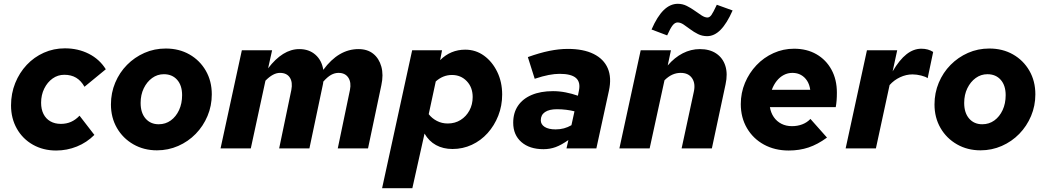

<svg xmlns="http://www.w3.org/2000/svg" viewBox="-20 -780 5501 1009"><path d="M275 11Q207 11 153 -19.5Q99 -50 68.5 -104Q38 -158 38 -226Q38 -289 60 -343.5Q82 -398 120.5 -439Q159 -480 210.5 -503Q262 -526 321 -526Q390 -526 446.5 -497.5Q503 -469 536 -416L424 -324Q406 -356 380 -371.5Q354 -387 318 -387Q284 -387 256.5 -367.5Q229 -348 212.5 -314.5Q196 -281 196 -240Q196 -206 208.5 -181Q221 -156 244.5 -142.5Q268 -129 300 -129Q329 -129 353 -139.5Q377 -150 398 -172L476 -71Q436 -31 384 -10Q332 11 275 11Z M805 10Q736 10 681 -21.5Q626 -53 594.5 -107.5Q563 -162 563 -231Q563 -292 585.5 -345.5Q608 -399 647.5 -439Q687 -479 739 -502Q791 -525 851 -525Q921 -525 975.5 -494Q1030 -463 1061.5 -408.5Q1093 -354 1093 -284Q1093 -224 1070.5 -170.5Q1048 -117 1008.5 -76.5Q969 -36 916.5 -13Q864 10 805 10ZM814 -127Q850 -127 877.5 -147Q905 -167 921 -201.5Q937 -236 937 -280Q937 -331 911 -360.5Q885 -390 841 -390Q807 -390 779.5 -370Q752 -350 735.5 -316Q719 -282 719 -239Q719 -187 745 -157Q771 -127 814 -127Z M1139 0 1251 -516H1410L1389 -421Q1427 -471 1468 -496.5Q1509 -522 1553 -522Q1604 -522 1637.5 -492.5Q1671 -463 1679 -413Q1759 -522 1864 -522Q1911 -522 1941.5 -497.5Q1972 -473 1984 -430Q1996 -387 1984 -332L1914 0H1755L1819 -307Q1827 -347 1810.5 -372Q1794 -397 1759 -397Q1739 -397 1720 -386.5Q1701 -376 1679 -351Q1679 -347 1678 -342Q1677 -337 1676 -332L1606 0H1447L1511 -307Q1519 -348 1503 -372.5Q1487 -397 1451 -397Q1415 -397 1375 -356L1298 0Z M1988 209 2146 -516H2303L2293 -464Q2348 -519 2425 -519Q2480 -519 2523.5 -487.5Q2567 -456 2593 -402.5Q2619 -349 2619 -283Q2619 -224 2598.5 -172Q2578 -120 2542.5 -80.5Q2507 -41 2459.5 -19Q2412 3 2358 3Q2309 3 2271.5 -17.5Q2234 -38 2211 -78L2147 209ZM2355 -386Q2308 -386 2270 -352L2233 -180Q2250 -158 2276 -144.5Q2302 -131 2333 -131Q2371 -131 2400.5 -149.5Q2430 -168 2447 -199.5Q2464 -231 2464 -270Q2464 -321 2433 -353.5Q2402 -386 2355 -386Z M2836 4Q2763 4 2720 -33.5Q2677 -71 2677 -135Q2677 -187 2702 -224Q2727 -261 2774 -281Q2821 -301 2886 -301Q2919 -301 2952.5 -294.5Q2986 -288 3017 -277L3022 -302Q3032 -348 3007 -370Q2982 -392 2921 -392Q2895 -392 2863.5 -386Q2832 -380 2790 -366L2754 -480Q2815 -502 2866.5 -512.5Q2918 -523 2964 -523Q3046 -523 3099.5 -496.5Q3153 -470 3174 -421Q3195 -372 3180 -303L3114 0H2957L2967 -44Q2930 -18 2900 -7Q2870 4 2836 4ZM2900 -100Q2923 -100 2943.5 -105.5Q2964 -111 2983 -122L2999 -195Q2980 -200 2956 -203Q2932 -206 2907 -206Q2866 -206 2844 -191Q2822 -176 2822 -148Q2822 -126 2842.5 -113Q2863 -100 2900 -100Z M3235 0 3347 -516H3506L3489 -436Q3525 -478 3568 -500Q3611 -522 3658 -522Q3710 -522 3744.5 -498.5Q3779 -475 3792 -433.5Q3805 -392 3793 -337L3721 0H3562L3626 -297Q3636 -341 3617 -369Q3598 -397 3557 -397Q3534 -397 3513 -387.5Q3492 -378 3472 -358L3394 0ZM3486 -594 3404 -625Q3434 -694 3468 -727Q3502 -760 3542 -760Q3567 -760 3589 -749Q3611 -738 3630.5 -724Q3650 -710 3667 -699Q3684 -688 3698 -688Q3709 -688 3718.5 -701Q3728 -714 3747 -755L3830 -725Q3800 -657 3767 -623.5Q3734 -590 3696 -590Q3670 -590 3648 -601Q3626 -612 3607.5 -626Q3589 -640 3572.5 -651Q3556 -662 3541 -662Q3527 -662 3515 -647Q3503 -632 3486 -594Z M4125 11Q4052 11 3995 -20Q3938 -51 3905.5 -106.5Q3873 -162 3873 -233Q3873 -292 3895 -344.5Q3917 -397 3955.5 -437.5Q3994 -478 4045 -501Q4096 -524 4153 -524Q4220 -524 4270.5 -495Q4321 -466 4349.5 -414Q4378 -362 4378 -293Q4378 -270 4376.5 -251.5Q4375 -233 4372 -217H4026Q4031 -187 4046.5 -164.5Q4062 -142 4086.5 -129.5Q4111 -117 4142 -117Q4171 -117 4196 -126.5Q4221 -136 4239 -155L4326 -57Q4277 -21 4229 -5Q4181 11 4125 11ZM4036 -308H4238Q4234 -336 4221.5 -355.5Q4209 -375 4189.5 -386Q4170 -397 4144 -397Q4120 -397 4099 -386Q4078 -375 4062 -355Q4046 -335 4036 -308Z M4424 0 4536 -516H4695L4671 -405Q4707 -466 4744 -495Q4781 -524 4822 -524Q4858 -524 4884 -507L4855 -369Q4845 -377 4821 -383Q4797 -389 4775 -389Q4742 -389 4710 -374Q4678 -359 4655 -333L4583 0Z M5133 10Q5064 10 5009 -21.5Q4954 -53 4922.5 -107.5Q4891 -162 4891 -231Q4891 -292 4913.5 -345.5Q4936 -399 4975.5 -439Q5015 -479 5067 -502Q5119 -525 5179 -525Q5249 -525 5303.5 -494Q5358 -463 5389.5 -408.5Q5421 -354 5421 -284Q5421 -224 5398.5 -170.5Q5376 -117 5336.5 -76.5Q5297 -36 5244.5 -13Q5192 10 5133 10ZM5142 -127Q5178 -127 5205.5 -147Q5233 -167 5249 -201.5Q5265 -236 5265 -280Q5265 -331 5239 -360.5Q5213 -390 5169 -390Q5135 -390 5107.5 -370Q5080 -350 5063.5 -316Q5047 -282 5047 -239Q5047 -187 5073 -157Q5099 -127 5142 -127Z"/></svg>

Font: Red Hat Text VF
Style: Italic
Weight: 300
Italic angle: -12°
Designer: Pentagram, MCKL
Foundry: Pentagram, MCKL
Version: Version 1.023